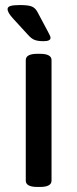

<svg xmlns="http://www.w3.org/2000/svg" viewBox="-20 -738 305 760"><path d="M82 -23V-500Q82 -525 128 -525H138Q184 -525 184 -500V-23Q184 2 138 2H128Q82 2 82 -23ZM90 -601 35 -661Q21 -676 15.5 -685.5Q10 -695 10 -702Q10 -711 22 -714.5Q34 -718 59 -718Q93 -718 106.5 -712Q120 -706 128 -691L168 -616Q169 -613 174.5 -603.5Q180 -594 180 -588Q180 -575 152 -575Q130 -575 117 -580Q104 -585 90 -601Z"/></svg>

Font: Asap-Medium
Style: Regular
Weight: 500
Designer: Pablo Cosgaya
Foundry: Omnibus-Type
Version: Version 2.000; ttfautohint (v1.8)